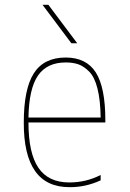

<svg xmlns="http://www.w3.org/2000/svg" viewBox="-20 -770 540 800"><path d="M253.9 -530.3Q339.8 -530.3 379.4 -467.8Q418.9 -405.3 418.9 -269.5V-259.8H98.6Q98.6 -131.8 140.1 -70.8Q181.6 -9.8 268.6 -9.8Q338.9 -9.8 399.4 -41V-18.6Q335.9 10.7 268.6 9.8Q78.1 9.8 79.1 -259.8Q79.1 -399.4 121.1 -464.8Q163.1 -530.3 253.9 -530.3ZM277.3 -589.8 157.2 -750H181.6L301.8 -589.8ZM98.6 -280.3H399.4Q398.4 -352.5 386.2 -400.9Q374 -449.2 351.6 -471.7Q329.1 -494.1 306.6 -502Q284.2 -509.8 253.9 -509.8Q175.8 -509.8 138.2 -455.1Q100.6 -400.4 98.6 -280.3Z"/></svg>

Font: Mgen+ 1m thin
Style: Regular
Weight: 100
Designer: [Source Han Sans]
Ryoko NISHIZUKA  (kana & ideographs); Paul D. Hunt (Latin, Greek & Cyrillic); Wenlong ZHANG  (bopomofo
Version: Version 1.059.20150602